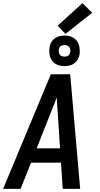

<svg xmlns="http://www.w3.org/2000/svg" viewBox="-23 -1211 643 1231"><path d="M-3 0 303 -735H427L491 0H379L368 -168H176L109 0ZM212 -260H362L347 -490Q345 -514 343.5 -538Q342 -562 341 -586Q332 -562 322.5 -538Q313 -514 303 -490ZM390 -787Q367 -787 345.5 -795.5Q324 -804 311 -821.5Q298 -839 294.5 -862Q291 -885 295 -909Q297 -925 305.5 -940Q314 -955 328 -965Q342 -975 358.5 -979Q375 -983 391 -983Q406 -983 421.5 -979.5Q437 -976 449 -968Q461 -960 470 -948.5Q479 -937 483 -922.5Q487 -908 488 -892.5Q489 -877 487 -861Q484 -845 475.5 -830Q467 -815 453.5 -805Q440 -795 423 -791Q406 -787 390 -787ZM391 -848Q397 -848 403 -849.5Q409 -851 414.5 -854.5Q420 -858 423 -864Q426 -870 427 -876Q429 -885 427.5 -894Q426 -903 421 -909.5Q416 -916 408 -919Q400 -922 391 -922Q385 -922 378.5 -920.5Q372 -919 366.5 -915.5Q361 -912 358 -906Q355 -900 354 -894Q353 -885 354.5 -876Q356 -867 360.5 -860.5Q365 -854 373.5 -851Q382 -848 391 -848ZM397 -994 346 -1046 506 -1191 568 -1129Z"/></svg>

Font: Iosevka Aile Semibold Oblique
Style: Regular
Weight: 600
Italic angle: -9°
Designer: Belleve Invis
Foundry: Belleve Invis
Version: Version 31.1.0; ttfautohint (v1.8.4)